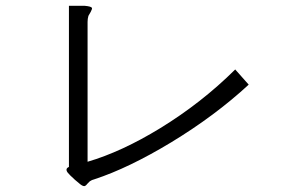

<svg xmlns="http://www.w3.org/2000/svg" viewBox="-20 -719 1040 654"><path d="M268.6 -699.2H214.8V-150.4Q201.2 -144.5 210 -131.8Q214.8 -125 235.4 -106.4L247.1 -96.7Q259.8 -85 266.6 -85Q271.5 -85 277.3 -92.8Q283.2 -98.6 286.1 -101.6Q293 -106.4 301.8 -108.4Q418 -146.5 563.5 -234.4Q712.9 -325.2 827.1 -430.7L781.2 -482.4Q666 -368.2 525.4 -282.2Q394.5 -202.1 278.3 -168V-644.5Q278.3 -655.3 281.2 -665Q284.2 -670.9 289.1 -678.7Q294.9 -689.5 293 -692.4Q290 -697.3 268.6 -699.2Z"/></svg>

Font: Dotum
Style: Regular
Weight: 400
Version: Version 2.21